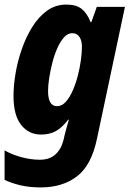

<svg xmlns="http://www.w3.org/2000/svg" viewBox="-35 -579 566 839"><path d="M143 240Q93 240 53.5 230.5Q14 221 -15 207V78Q13 95 55.5 107Q98 119 139 119Q182 119 207.5 95.5Q233 72 243 31L248 9Q251 -4 256 -21.5Q261 -39 266 -56H263Q238 -23 210.5 -7Q183 9 144 9Q91 9 57.5 -33Q24 -75 24 -160Q24 -205 33 -258.5Q42 -312 60.5 -365Q79 -418 106.5 -462Q134 -506 171 -532.5Q208 -559 255 -559Q298 -559 322 -540Q346 -521 361 -482H364L388 -549H511L389 26Q365 143 301.5 191.5Q238 240 143 240ZM214 -115Q235 -115 252 -133.5Q269 -152 282.5 -182.5Q296 -213 305 -248Q314 -283 318.5 -316.5Q323 -350 323 -375Q323 -402 312 -418Q301 -434 281 -434Q261 -434 244.5 -415.5Q228 -397 215 -367.5Q202 -338 193.5 -304Q185 -270 180 -238Q175 -206 175 -182Q175 -115 214 -115Z"/></svg>

Font: Noto Sans Condensed ExtraBold
Style: Italic
Weight: 800
Width: 3
Italic angle: -12°
Designer: Monotype Design Team
Foundry: Monotype Imaging Inc.
Version: Version 2.013; ttfautohint (v1.8.4.7-5d5b)